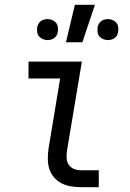

<svg xmlns="http://www.w3.org/2000/svg" viewBox="-20 -775 540 795"><path d="M315 0Q294 0 273 -3.5Q252 -7 234 -16.5Q216 -26 203 -41.5Q190 -57 184 -76.5Q178 -96 178 -117.5Q178 -139 181 -160L229 -450H98V-520H319L257 -149Q255 -134 256 -119Q257 -104 265 -92.5Q273 -81 286.5 -75.5Q300 -70 315 -70H389V0ZM253 -600 290 -755H373L321 -600ZM427 -609Q417 -609 407.5 -613Q398 -617 391.5 -624.5Q385 -632 384 -642.5Q383 -653 384 -663Q386 -670 389.5 -676.5Q393 -683 399 -687.5Q405 -692 412.5 -694Q420 -696 427 -696Q437 -696 446.5 -692Q456 -688 462 -680.5Q468 -673 469.5 -662.5Q471 -652 469 -642Q468 -635 464.5 -628.5Q461 -622 454.5 -617.5Q448 -613 441 -611Q434 -609 427 -609ZM177 -609Q167 -609 157.5 -613Q148 -617 141.5 -624.5Q135 -632 134 -642.5Q133 -653 134 -663Q136 -670 139.5 -676.5Q143 -683 149 -687.5Q155 -692 162.5 -694Q170 -696 177 -696Q187 -696 196.5 -692Q206 -688 212 -680.5Q218 -673 219.5 -662.5Q221 -652 219 -642Q218 -635 214.5 -628.5Q211 -622 204.5 -617.5Q198 -613 191 -611Q184 -609 177 -609Z"/></svg>

Font: Iosevka SS18
Style: Italic
Weight: 400
Italic angle: -9°
Monospace: yes
Designer: Belleve Invis
Foundry: Belleve Invis
Version: Version 25.1.1; ttfautohint (v1.8.4)